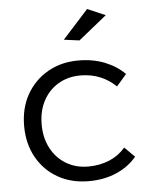

<svg xmlns="http://www.w3.org/2000/svg" viewBox="-53 -794 668 840"><g transform="rotate(-5 280.5 -373.5)"><path d="M462 -400Q433 -429 393.5 -445.5Q354 -462 306 -462Q252 -462 209.5 -437Q167 -412 143 -367Q119 -322 119 -263Q119 -204 143 -158.5Q167 -113 209.5 -87.5Q252 -62 306 -62Q357 -62 399 -79.5Q441 -97 470 -131L514 -87Q479 -45 425 -21.5Q371 2 303 2Q227 2 168 -31.5Q109 -65 75.5 -125Q42 -185 42 -263Q42 -341 75.5 -400.5Q109 -460 168 -494Q227 -528 303 -528Q367 -528 418.5 -507.5Q470 -487 506 -451ZM361 -749 440 -715 316 -615 248 -624Z"/></g></svg>

Font: Alexandria Light
Style: Regular
Weight: 300
Designer: Mohamed Gaber
Foundry: Kief Type Foundry
Version: Version 5.100